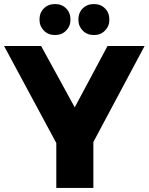

<svg xmlns="http://www.w3.org/2000/svg" viewBox="-25 -928 734 948"><path d="M-5 -701H178L344 -398L506 -701H689L355 -75H332ZM253 -308H436V0H253ZM247 -908Q280 -908 301.5 -886.5Q323 -865 323 -831Q323 -799 301.5 -777Q280 -755 247 -755Q213 -755 191.5 -777Q170 -799 170 -831Q170 -865 191.5 -886.5Q213 -908 247 -908ZM439 -908Q472 -908 493.5 -886.5Q515 -865 515 -831Q515 -799 493.5 -777Q472 -755 439 -755Q405 -755 383.5 -777Q362 -799 362 -831Q362 -865 383.5 -886.5Q405 -908 439 -908Z"/></svg>

Font: Alexandria
Style: Bold
Weight: 700
Designer: Mohamed Gaber
Foundry: Kief Type Foundry
Version: Version 5.100